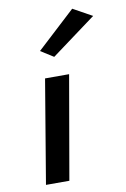

<svg xmlns="http://www.w3.org/2000/svg" viewBox="-85 -791 551 841"><g transform="rotate(-10 191.0 -370.0)"><path d="M382 -693 183 -546 126 -582 297 -740ZM127 -460H234L154 0H50Z"/></g></svg>

Font: Jost* Medium
Style: Italic
Weight: 500
Italic angle: -10°
Version: Version 3.7